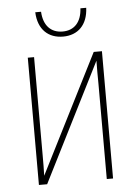

<svg xmlns="http://www.w3.org/2000/svg" viewBox="-52 -751 564 792"><g transform="rotate(-5 230.0 -355.5)"><path d="M230 -601C291 -601 332 -640 335 -711H311C308 -654 278 -622 230 -622C181 -622 151 -654 148 -711H124C127 -638 170 -601 230 -601ZM77 0H111L358 -490C357 -457 358 -428 358 -395V0H384V-527H350L102 -36C103 -63 103 -90 103 -120V-527H77Z"/></g></svg>

Font: Noto Sans Condensed Thin
Style: Regular
Weight: 100
Width: 3
Designer: Monotype Design Team
Foundry: Monotype Imaging Inc.
Version: Version 2.013